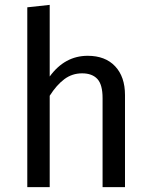

<svg xmlns="http://www.w3.org/2000/svg" viewBox="-20 -768 619 788"><path d="M493 -378V0H401V-365Q401 -421 379.5 -444Q358 -467 317 -467Q276 -467 244 -443Q212 -419 184 -375V0H92V-738L184 -748V-454Q246 -539 340 -539Q412 -539 452.5 -496Q493 -453 493 -378Z"/></svg>

Font: Statis Sans
Style: Regular
Weight: 400
Designer: bBox Type GmbH
Foundry: bBox Type GmbH
Version: Version 1.000